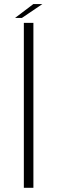

<svg xmlns="http://www.w3.org/2000/svg" viewBox="-20 -894 278 914"><path d="M93.5 0H139V-785H93.5ZM51.5 -808.5H84L181.5 -874.5H138.5Z"/></svg>

Font: Anybody Expanded ExtraLight
Style: Regular
Weight: 250
Width: 7
Version: Version 1.113;gftools[0.9.25]